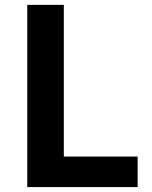

<svg xmlns="http://www.w3.org/2000/svg" viewBox="-20 -760 616 780"><path d="M90.8 0V-740.2H239.3V-124H539.1V0Z"/></svg>

Font: Bpmf Zihi Sans Bold
Style: Bold
Weight: 700
Foundry: But Ko
Version: Version 1.320